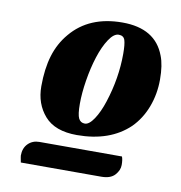

<svg xmlns="http://www.w3.org/2000/svg" viewBox="-64 -734 602 637"><g transform="rotate(10 236.5 -416.0)"><path d="M47 -158Q43 -178 43 -181Q43 -206 58 -221Q73 -236 96 -236H374Q378 -226 378 -208Q378 -190 363.5 -174Q349 -158 318 -158ZM126 -601Q187 -674 299 -674Q410 -674 442 -588Q454 -558 454 -509Q454 -460 437.5 -416.5Q421 -373 390 -342Q325 -280 214 -280Q140 -280 105 -320Q70 -360 70 -419Q70 -478 83.5 -522.5Q97 -567 126 -601ZM292 -407Q319 -490 319 -572Q319 -604 314.5 -618Q310 -632 293.5 -632Q277 -632 260.5 -607Q244 -582 232 -544.5Q220 -507 213 -463.5Q206 -420 206 -384Q206 -348 212.5 -335Q219 -322 233.5 -322Q248 -322 264 -346Q280 -370 292 -407Z"/></g></svg>

Font: Sansita One
Style: Regular
Weight: 400
Designer: Pablo Cosgaya
Foundry: Omnibus-Type
Version: Version 1.001